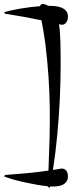

<svg xmlns="http://www.w3.org/2000/svg" viewBox="-72 -709 391 943"><path d="M-47.4 150.4Q6.8 146.5 59.8 141.6Q112.8 136.7 166 128.9Q169.4 46.9 171.4 -29.3Q173.3 -105.5 172.4 -181.4Q171.4 -257.3 166 -335.7Q160.6 -414.1 149.9 -500.5Q146 -528.3 141.4 -555.4Q136.7 -582.5 131.8 -609.4Q87.4 -618.7 42.7 -626.7Q-2 -634.8 -47.4 -641.6L-51.3 -649.4Q-36.6 -653.8 -15.4 -658.4Q5.9 -663.1 29.8 -667Q53.7 -670.9 78.4 -674.1Q103 -677.2 124.5 -678.7Q126 -683.1 128.9 -686.3Q131.8 -689.5 137.7 -689.5Q144 -689.5 151.1 -686.8Q158.2 -684.1 165 -680.7Q179.2 -680.7 196 -679.2Q212.9 -677.7 227.5 -672.4Q242.2 -667 252 -656.2Q261.7 -645.5 261.7 -626.5Q261.7 -620.1 260 -613.3Q258.3 -606.4 254.6 -600.6Q251 -594.7 245.6 -591.1Q240.2 -587.4 232.9 -587.4Q227.5 -587.4 225.6 -588.4Q220.7 -589.4 217.8 -590.3Q221.7 -565.9 222.7 -542.7Q223.6 -519.5 224.6 -503.4Q226.1 -448.7 225.8 -376.7Q225.6 -304.7 221.7 -222.2Q217.8 -139.6 209.7 -51Q201.7 37.6 188 125.5Q198.2 124 208.3 122.6Q218.3 121.1 228.5 119.1H233.9Q241.2 119.1 246.3 122.6Q251.5 126 254.9 131.3Q258.3 136.7 260 143.3Q261.7 149.9 261.7 156.2Q261.7 171.9 255.1 181.9Q248.5 191.9 238.3 197.5Q228 203.1 214.8 205.1Q201.7 207 188.5 207Q185.1 207 181.4 206.8Q177.7 206.5 173.8 206.5Q173.3 208 173.3 209.7Q173.3 211.4 172.9 213.4L162.6 208V205.6Q138.2 203.6 108.2 198.2Q78.1 192.9 48.1 186.3Q18.1 179.7 -8.5 172.1Q-35.2 164.6 -52.2 157.2Z"/></svg>

Font: Montez
Style: Regular
Weight: 400
Designer: Astigmatic (AOETI)
Foundry: Astigmatic (AOETI)
Version: Version 1.001